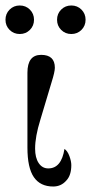

<svg xmlns="http://www.w3.org/2000/svg" viewBox="-24 -668 332 700"><path d="M236 -648Q258 -648 273 -633Q288 -618 288 -596Q288 -574 273 -559Q258 -544 236 -544Q214 -544 199 -559Q184 -574 184 -596Q184 -618 199 -633Q214 -648 236 -648ZM48 -648Q70 -648 85 -633Q100 -618 100 -596Q100 -574 85 -559Q70 -544 48 -544Q26 -544 11 -559Q-4 -574 -4 -596Q-4 -618 11 -633Q26 -648 48 -648ZM126 -468Q176 -468 176 -421Q176 -406 164 -368L123 -231Q104 -170 104 -126Q104 -93 117 -73.5Q130 -54 152 -54Q200 -54 211 -125Q222 -118 229 -99Q236 -80 236 -66Q236 -29 218 -10Q199 12 170 12Q123 12 99.5 -22Q76 -56 76 -130V-403Q76 -468 126 -468Z"/></svg>

Font: Old Standard TT
Style: Regular
Weight: 400
Designer: Alexey Kryukov <alexios@thessalonica.org.ru>
Version: Version 1.0